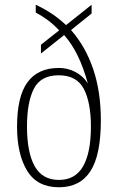

<svg xmlns="http://www.w3.org/2000/svg" viewBox="-20 -781 497 811"><path d="M229 10Q137 10 94.5 -60Q52 -130 52 -246Q52 -373 96 -433.5Q140 -494 229 -494Q265 -494 297.5 -477.5Q330 -461 351 -429Q333 -494 309 -544Q285 -594 251 -633L153 -555V-592L230 -653Q206 -678 182.5 -695.5Q159 -713 131 -728V-761Q169 -743 199 -723Q229 -703 259 -675L367 -761V-724L280 -654Q341 -585 373.5 -489.5Q406 -394 406 -273Q406 -126 362 -58Q318 10 229 10ZM229 -21Q298 -21 331 -78.5Q364 -136 364 -247Q364 -348 334 -405.5Q304 -463 228 -463Q152 -463 123 -406Q94 -349 94 -247Q94 -137 126.5 -79Q159 -21 229 -21Z"/></svg>

Font: Noto Serif Lao Condensed ExtraLight
Style: Regular
Weight: 200
Width: 3
Designer: Monotype Design Team
Foundry: Monotype Imaging Inc.
Version: Version 2.003; ttfautohint (v1.8.4.7-5d5b)